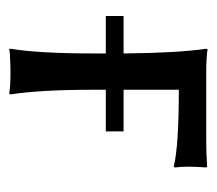

<svg xmlns="http://www.w3.org/2000/svg" viewBox="-47 -425 475 421"><g transform="rotate(90 190.5 -214.5)"><path d="M97.2 -209H15.1V-248H97.2Q96.2 -365.7 86.9 -429.2L87.9 -432.1Q106 -429.2 140.1 -429.2H290Q314.9 -429.2 345.2 -431.2L347.2 -429.2Q343.8 -385.3 347.2 -360.8L345.2 -357.9Q301.3 -369.1 176.8 -369.1V-248H268.1V-209H176.8V-180.2Q176.8 -66.4 187 0L185.1 2.9Q171.4 0 137.2 0Q121.6 0 109.4 1Q96.7 1 92.3 2L87.9 2.9L86.9 0Q97.2 -63.5 97.2 -180.2Z"/></g></svg>

Font: Linux Biolinum
Style: Regular
Weight: 400
Designer: Philipp H. Poll
Foundry: Philipp H. Poll
Version: Version 0.6.4